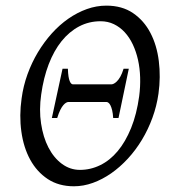

<svg xmlns="http://www.w3.org/2000/svg" viewBox="-20 -650 622 685"><path d="M402.8 -229H383.8Q382.8 -245.6 380.1 -256.6Q377.4 -267.6 374 -274.2Q370.6 -280.8 366.9 -283.4Q363.3 -286.1 360.4 -286.1H223.6Q220.7 -286.1 216.1 -283.7Q211.4 -281.2 206.1 -275.1Q200.7 -269 195.1 -257.8Q189.5 -246.6 184.1 -229H165L203.1 -404.8H222.2Q222.7 -388.2 224.4 -377.4Q226.1 -366.7 228.8 -360.4Q231.4 -354 234.4 -351.6Q237.3 -349.1 240.2 -349.1H377.9Q380.9 -349.1 385.7 -351.3Q390.6 -353.5 396.7 -359.4Q402.8 -365.2 409.2 -376.2Q415.5 -387.2 420.9 -404.8H439.5ZM476.6 -307.1Q481 -340.8 480 -373.8Q479 -406.7 472.4 -436.3Q465.8 -465.8 453.9 -491.2Q441.9 -516.6 425 -534.9Q408.2 -553.2 386.5 -563.7Q364.7 -574.2 338.9 -574.2Q297.4 -574.2 262.2 -555.7Q227.1 -537.1 199.7 -503.2Q172.4 -469.2 153.8 -420.9Q135.3 -372.6 127 -313Q119.1 -258.3 126.5 -209.5Q133.8 -160.6 152.8 -123.8Q171.9 -86.9 200.9 -65.4Q230 -43.9 265.1 -43.9Q303.2 -43.9 337.6 -60.8Q372.1 -77.6 399.9 -110.8Q427.7 -144 447.8 -193.4Q467.8 -242.7 476.6 -307.1ZM545.4 -315.9Q539.1 -271.5 523.9 -230Q508.8 -188.5 486.6 -151.6Q464.4 -114.7 436.3 -84.2Q408.2 -53.7 376.7 -31.7Q345.2 -9.8 311.5 2.4Q277.8 14.6 243.7 14.6Q189.5 14.6 150.4 -11.2Q111.3 -37.1 87.6 -80.6Q64 -124 56.2 -180.7Q48.3 -237.3 57.1 -298.8Q63 -343.3 78.1 -385Q93.3 -426.8 115.2 -463.4Q137.2 -500 164.8 -530.8Q192.4 -561.5 224.1 -583.5Q255.9 -605.5 290 -617.7Q324.2 -629.9 359.4 -629.9Q415.5 -629.9 454.6 -603.3Q493.7 -576.7 516.6 -532.7Q539.6 -488.8 546.6 -432.1Q553.7 -375.5 545.4 -315.9Z"/></svg>

Font: Gentium Plus
Style: Italic
Weight: 400
Italic angle: -8°
Designer: J. Victor Gaultney, Annie Olsen, Iska Routamaa
Foundry: SIL International
Version: Version 1.510